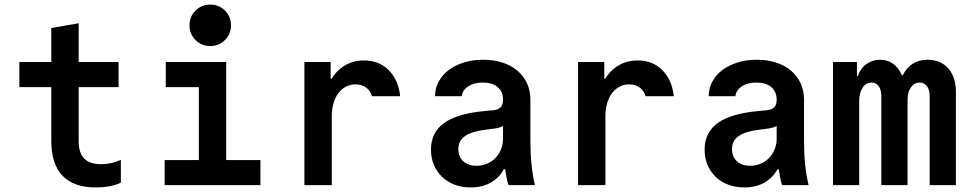

<svg xmlns="http://www.w3.org/2000/svg" viewBox="-20 -812 4240 842"><path d="M325 -193V-430H500V-540H325V-710L205 -689V-540H65V-430H205V-193Q205 -93 254 -41.5Q303 10 400 10Q431 10 459 5Q487 0 510 -11V-111Q488 -101 466 -96.5Q444 -92 423 -92Q373 -92 349 -117Q325 -142 325 -193Z M702 0H1122V-110H972V-540H707V-430H852V-110H702ZM811 -701.1Q811 -663 837.4 -636.5Q863.8 -610 901.9 -610Q940 -610 966.5 -636.4Q993 -662.8 993 -700.9Q993 -739 966.6 -765.5Q940.2 -792 902.1 -792Q864 -792 837.5 -765.6Q811 -739.2 811 -701.1Z M1435 0V-302Q1435 -333 1442.5 -359Q1450 -385 1464 -403.5Q1478 -422 1497 -432Q1516 -442 1539 -442Q1566 -442 1585.5 -428Q1605 -414 1611 -390H1735Q1727 -462 1684.5 -504.5Q1642 -547 1576 -547Q1535 -547 1501.5 -530Q1468 -513 1444.5 -482Q1421 -451 1408 -407.5Q1395 -364 1395 -311L1438 -467H1430V-540H1315V0Z M2186 -375Q2186 -352 2175 -341Q2164 -330 2138 -328L2105 -325Q1985 -314 1927.5 -272.5Q1870 -231 1870 -156Q1870 -119 1883 -88.5Q1896 -58 1919 -36Q1942 -14 1974 -2Q2006 10 2045 10Q2086 10 2118 -4Q2150 -18 2172 -44Q2194 -70 2206 -107.5Q2218 -145 2218 -193L2165 -70H2195Q2198 -50 2201.5 -32.5Q2205 -15 2210 0H2326Q2316 -42 2311 -90Q2306 -138 2306 -193V-376Q2306 -415 2291 -447Q2276 -479 2249 -502Q2222 -525 2184 -537.5Q2146 -550 2099 -550Q2053 -550 2014.5 -538Q1976 -526 1948 -505Q1920 -484 1904 -454.5Q1888 -425 1888 -390H2005Q2008 -417 2033.5 -433.5Q2059 -450 2097 -450Q2139 -450 2162.5 -430Q2186 -410 2186 -375ZM2186 -292V-204Q2186 -179 2177 -157Q2168 -135 2152.5 -119Q2137 -103 2115.5 -94Q2094 -85 2070 -85Q2033 -85 2011.5 -105Q1990 -125 1990 -158Q1990 -195 2019.5 -215.5Q2049 -236 2115 -244L2147 -248Q2189 -253 2208 -278.5Q2227 -304 2227 -352Z M2635 0V-302Q2635 -333 2642.5 -359Q2650 -385 2664 -403.5Q2678 -422 2697 -432Q2716 -442 2739 -442Q2766 -442 2785.5 -428Q2805 -414 2811 -390H2935Q2927 -462 2884.5 -504.5Q2842 -547 2776 -547Q2735 -547 2701.5 -530Q2668 -513 2644.5 -482Q2621 -451 2608 -407.5Q2595 -364 2595 -311L2638 -467H2630V-540H2515V0Z M3386 -375Q3386 -352 3375 -341Q3364 -330 3338 -328L3305 -325Q3185 -314 3127.5 -272.5Q3070 -231 3070 -156Q3070 -119 3083 -88.5Q3096 -58 3119 -36Q3142 -14 3174 -2Q3206 10 3245 10Q3286 10 3318 -4Q3350 -18 3372 -44Q3394 -70 3406 -107.5Q3418 -145 3418 -193L3365 -70H3395Q3398 -50 3401.5 -32.5Q3405 -15 3410 0H3526Q3516 -42 3511 -90Q3506 -138 3506 -193V-376Q3506 -415 3491 -447Q3476 -479 3449 -502Q3422 -525 3384 -537.5Q3346 -550 3299 -550Q3253 -550 3214.5 -538Q3176 -526 3148 -505Q3120 -484 3104 -454.5Q3088 -425 3088 -390H3205Q3208 -417 3233.5 -433.5Q3259 -450 3297 -450Q3339 -450 3362.5 -430Q3386 -410 3386 -375ZM3386 -292V-204Q3386 -179 3377 -157Q3368 -135 3352.5 -119Q3337 -103 3315.5 -94Q3294 -85 3270 -85Q3233 -85 3211.5 -105Q3190 -125 3190 -158Q3190 -195 3219.5 -215.5Q3249 -236 3315 -244L3347 -248Q3389 -253 3408 -278.5Q3427 -304 3427 -352Z M3633 0H3748V-370Q3748 -405 3763 -427.5Q3778 -450 3802 -450Q3822 -450 3833.5 -434Q3845 -418 3845 -390V0H3960V-374Q3960 -408 3975 -429Q3990 -450 4013 -450Q4033 -450 4045 -434Q4057 -418 4057 -390V0H4172V-410Q4172 -474 4138.5 -512Q4105 -550 4048 -550Q4011 -550 3983.5 -533Q3956 -516 3939 -482H3935Q3921 -515 3896.5 -532.5Q3872 -550 3840 -550Q3806 -550 3779.5 -531Q3753 -512 3742 -478H3738V-540H3633Z"/></svg>

Font: CommitMonoV143 ExtLt
Style: Regular
Weight: 200
Monospace: yes
Designer: Eigil Nikolajsen
Foundry: Eigil Nikolajsen
Version: Version 1.143